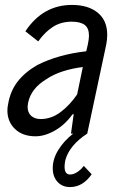

<svg xmlns="http://www.w3.org/2000/svg" viewBox="-20 -542 487 779"><path d="M245 108Q242 123 242 134Q242 166 264 166Q278 166 293 156.5Q308 147 320 131L352 165Q316 217 264 217Q233 217 213.5 196Q194 175 194 140Q194 103 216.5 66.5Q239 30 277 0H268L279 -79L274 -78Q244 -36 203 -12.5Q162 11 124 11Q72 11 41 -18.5Q10 -48 10 -94Q10 -107 13 -120Q22 -173 51.5 -211Q81 -249 131 -278Q216 -321 330 -334L336 -360Q341 -383 341 -397Q341 -428 323.5 -441Q306 -454 271 -454Q228 -454 195.5 -433.5Q163 -413 135 -374L83 -415Q154 -522 272 -522Q338 -522 376.5 -490.5Q415 -459 415 -401Q415 -380 411 -361L334 0Q261 48 245 108ZM293 -159 316 -270Q274 -265 235 -252.5Q196 -240 167 -220Q106 -183 94 -125Q92 -113 92 -109Q92 -85 106.5 -72Q121 -59 145 -59Q188 -59 225.5 -87Q263 -115 293 -159Z"/></svg>

Font: Decalotype
Style: Italic
Weight: 400
Italic angle: -12°
Designer: Alfredo Marco Pradil
Foundry: Alfredo Marco Pradil
Version: Version 1.0